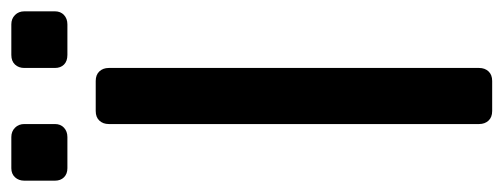

<svg xmlns="http://www.w3.org/2000/svg" viewBox="-308 -594 889 339"><g transform="rotate(-90 136.5 -424.5)"><path d="M110 0Q99 0 93 -6.5Q87 -13 87 -23V-677Q87 -687 93 -693.5Q99 -700 110 -700H163Q174 -700 180 -693.5Q186 -687 186 -677V-23Q186 -13 180 -6.5Q174 0 163 0ZM209 -750Q198 -750 192 -756Q186 -762 186 -772V-826Q186 -836 192 -842.5Q198 -849 209 -849H263Q273 -849 279.5 -842.5Q286 -836 286 -826V-772Q286 -762 279.5 -756Q273 -750 263 -750ZM9 -750Q-1 -750 -7 -756Q-13 -762 -13 -772V-826Q-13 -836 -7 -842.5Q-1 -849 9 -849H64Q74 -849 80.5 -842.5Q87 -836 87 -826V-772Q87 -762 80.5 -756Q74 -750 64 -750Z"/></g></svg>

Font: Rubik Light
Style: Regular
Weight: 400
Version: Version 2.101